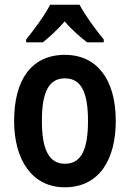

<svg xmlns="http://www.w3.org/2000/svg" viewBox="-20 -852 552 816"><path d="M318 -832H193C173 -791 124 -725 91 -684V-672H162C187 -692 224 -725 255 -761C285 -725 322 -694 350 -672H421V-684C385 -728 341 -788 318 -832ZM472 -338C472 -520 387 -619 257 -619C112 -619 40 -511 40 -338C40 -172 117 -56 255 -56C402 -56 472 -174 472 -338ZM158 -338C158 -460 187 -519 256 -519C325 -519 354 -460 354 -338C354 -216 325 -156 256 -156C188 -156 158 -217 158 -338Z"/></svg>

Font: Noto Sans Malayalam UI Condensed SemiBold
Style: Regular
Weight: 600
Width: 3
Designer: Jelle Bosma - Monotype Design Team
Foundry: Monotype Imaging Inc.
Version: Version 2.104